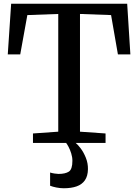

<svg xmlns="http://www.w3.org/2000/svg" viewBox="-20 -763 738 1025"><path d="M291 -60V-688.5L126 -682.5L88 -472.5H21.5L39.5 -743H659L676 -472.5H609.5L573 -682.5L407 -688.5V-60L543.5 -50.5V0H156V-50.5ZM320.5 242Q301.5 242 281.2 238Q261 234 247.5 228.5V158Q258 161.5 271.8 163.5Q285.5 165.5 292.5 165.5Q328.5 165.5 347.5 153.2Q366.5 141 366.5 95.5Q366.5 75.5 360.2 55.8Q354 36 346 21Q338 6 333 0H365.5H384Q395 8.5 410.8 29.2Q426.5 50 438.2 79Q450 108 449.5 140Q449 177 433.2 199.5Q417.5 222 389 232Q360.5 242 320.5 242Z"/></svg>

Font: Merriweather 20pt Medium
Style: Regular
Weight: 500
Version: Version 2.100